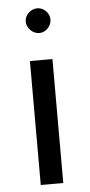

<svg xmlns="http://www.w3.org/2000/svg" viewBox="-52 -742 362 773"><g transform="rotate(-5 129.0 -355.0)"><path d="M129 -610C155 -610 178 -634 178 -661C178 -687 155 -710 129 -710C102 -710 78 -687 78 -661C78 -634 102 -610 129 -610ZM172 0V-501H81V0Z"/></g></svg>

Font: Advent Pro
Style: SemiBold
Weight: 600
Designer: Andreas Kalpakidis
Foundry: Andreas Kalpakidis
Version: Version 2.002 2008